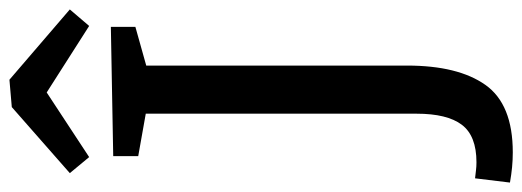

<svg xmlns="http://www.w3.org/2000/svg" viewBox="-399 -585 1107 407"><g transform="rotate(-90 154.5 -381.5)"><path d="M27 -695 301 -700V-648L219 -625V-72Q219 36 178 94Q137 152 35 152Q19 152 3.5 150.5Q-12 149 -29 146L-20 72Q-11 73 -3 74Q5 75 14 75Q70 75 93.5 44Q117 13 117 -52V-626L27 -642ZM25 -746 -9 -787 131 -910 189 -915 338 -787 303 -746 162 -836Z"/></g></svg>

Font: Bitter Medium
Style: Regular
Weight: 500
Designer: Sol Matas, and Bitter project Authors
Foundry: Sol Matas
Version: Version 2.001